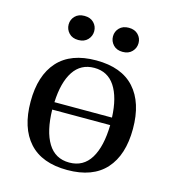

<svg xmlns="http://www.w3.org/2000/svg" viewBox="-105 -770 786 870"><g transform="rotate(15 288.5 -335.5)"><path d="M349 -587Q333 -604 333 -627Q333 -650 349 -666.5Q365 -683 393 -683Q421 -683 437 -666.5Q453 -650 453 -627Q453 -604 437 -587Q421 -570 393 -570Q365 -570 349 -587ZM141 -587Q125 -604 125 -627Q125 -650 141 -666.5Q157 -683 185 -683Q213 -683 229 -666.5Q245 -650 245 -627Q245 -604 229 -587Q213 -570 185 -570Q157 -570 141 -587ZM109.5 -55Q49 -122 49 -245Q49 -368 109.5 -435Q170 -502 289 -502Q408 -502 468.5 -435Q529 -368 529 -245Q529 -122 468.5 -55Q408 12 289 12Q170 12 109.5 -55ZM153 -235Q155 -134 189 -78.5Q223 -23 289 -23Q355 -23 389 -78.5Q423 -134 425 -235ZM154 -270H424Q420 -364 386 -415.5Q352 -467 289 -467Q226 -467 192 -415.5Q158 -364 154 -270Z"/></g></svg>

Font: Linguistics Pro
Style: Regular
Weight: 400
Designer: Stefan Peev, Context Ltd
Foundry: Stefan Peev, Context Ltd
Version: Version 001.000